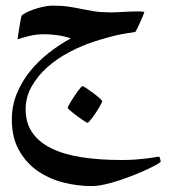

<svg xmlns="http://www.w3.org/2000/svg" viewBox="-20 -270 599 665"><path d="M536.6 289.6Q536.6 292 524.2 299.1Q511.7 306.2 491.7 315.7Q471.7 325.2 446 335.4Q420.4 345.7 393.8 354.5Q367.2 363.3 342 368.9Q316.9 374.5 297.9 374.5Q247.1 374.5 197.5 361.6Q147.9 348.6 108.6 320.8Q69.3 293 45.2 249.3Q21 205.6 21 144.5Q21 96.2 38.3 54Q55.7 11.7 84.5 -23.7Q113.3 -59.1 149.9 -87.6Q186.5 -116.2 225.6 -137.2Q199.2 -145.5 176.5 -148.4Q153.8 -151.4 135.3 -151.4Q104.5 -151.4 80.6 -145.3Q56.6 -139.2 41 -133.8Q41 -135.7 42.7 -147.2Q44.4 -158.7 46.6 -172.6Q48.8 -186.5 51 -198.7Q53.2 -210.9 54.2 -213.9Q54.7 -217.8 66.2 -224.1Q77.6 -230.5 93.8 -236.3Q109.9 -242.2 128.2 -246.3Q146.5 -250.5 161.6 -250.5Q195.3 -250.5 218.5 -246.8Q241.7 -243.2 262.9 -238.8Q284.2 -234.4 307.4 -230.7Q330.6 -227.1 364.7 -227.1Q381.3 -227.1 407.2 -228.8Q433.1 -230.5 460.9 -230.5Q469.2 -230.5 474.6 -229.7Q480 -229 480 -228Q480 -226.6 475.3 -215.6Q470.7 -204.6 465.1 -192.1Q459.5 -179.7 454.3 -169.4Q449.2 -159.2 448.2 -159.2Q420.9 -155.3 400.6 -151.4Q380.4 -147.5 364.7 -143.3Q349.1 -139.2 336.2 -135.3Q323.2 -131.3 310.5 -127.4Q264.2 -112.8 220.7 -89.8Q177.2 -66.9 143.6 -36.9Q109.9 -6.8 89.4 29.8Q68.8 66.4 68.8 108.4Q68.8 154.8 91.1 188Q113.3 221.2 155.8 242.7Q198.2 264.2 260.3 274.2Q322.3 284.2 401.9 284.2Q428.2 284.2 450.7 282.5Q473.1 280.8 490.2 278.6Q507.3 276.4 517.8 274.4Q528.3 272.5 531.2 272.5Q531.7 272.5 532.7 274.9Q533.7 277.3 534.7 280.5Q535.6 283.7 536.1 286.4Q536.6 289.1 536.6 289.6ZM334 80.6Q334 82.5 330.8 88.6Q327.6 94.7 322.8 103Q317.9 111.3 311.8 120.6Q305.7 129.9 300 137.5Q294.4 145 289.6 150.1Q284.7 155.3 282.7 155.3Q281.2 155.3 270.3 148.2Q259.3 141.1 247.1 132.1Q234.9 123 224.9 114.5Q214.8 106 214.8 103.5Q214.8 101.6 218 95.2Q221.2 88.9 226.3 80.6Q231.4 72.3 237.5 63Q243.7 53.7 249.3 46.1Q254.9 38.6 259.3 33.4Q263.7 28.3 265.6 28.3Q268.6 28.3 279.5 35.6Q290.5 43 302.7 52Q314.9 61 324.5 69.6Q334 78.1 334 80.6Z"/></svg>

Font: Scheherazade
Style: Bold
Weight: 700
Version: Version 2.100 (build 932/914)